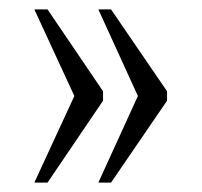

<svg xmlns="http://www.w3.org/2000/svg" viewBox="-20 -474 429 408"><path d="M189 -86 273 -270 189 -454H216L335 -280V-260L216 -86ZM53 -86 138 -270 53 -454H81L199 -280V-260L81 -86Z"/></svg>

Font: Noto Serif Ethiopic ExtraCondensed Light
Style: Regular
Weight: 300
Width: 2
Designer: Monotype Design Team
Foundry: Monotype Imaging Inc.
Version: Version 2.102; ttfautohint (v1.8.4.7-5d5b)